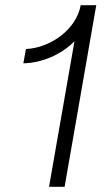

<svg xmlns="http://www.w3.org/2000/svg" viewBox="-20 -720 418 740"><path d="M169 0H229L351 -700H291C275 -609 178 -536 80 -531L70 -476C140 -477 216 -509 267 -561Z"/></svg>

Font: Fixel Display Light
Style: Italic
Weight: 300
Italic angle: -10°
Designer: AlfaBravo + MacPaw
Foundry: Kyrylo Tkachov, Marchela Mozhyna, Serhii Makarenko, Maria Weinstein, Zakhar Kryvoshyya
Version: Version 1.210;Glyphs 3.2 (3217)